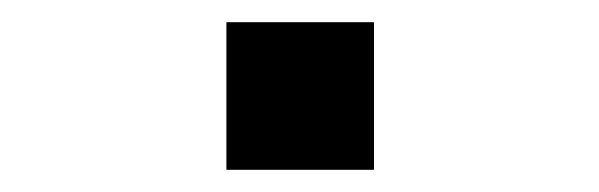

<svg xmlns="http://www.w3.org/2000/svg" viewBox="-20 -153 540 173"><path d="M184 0V-133H317V0Z"/></svg>

Font: Iosevka SS04
Style: Regular
Weight: 400
Monospace: yes
Designer: Belleve Invis
Foundry: Belleve Invis
Version: Version 19.0.0; ttfautohint (v1.8.4)